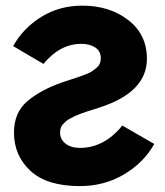

<svg xmlns="http://www.w3.org/2000/svg" viewBox="-20 -625 571 663"><path d="M28.3 -167Q28.3 -236.3 74.2 -275.4Q120.1 -314.5 195.3 -340.8Q203.1 -343.8 223.6 -350.1Q244.1 -356.4 252 -359.4Q259.8 -362.3 275.4 -368.2Q291 -374 297.9 -378.9Q304.7 -383.8 313 -390.6Q321.3 -397.5 324.7 -405.8Q328.1 -414.1 328.1 -423.8Q328.1 -448.2 309.1 -460.9Q290 -473.6 260.7 -473.6Q187.5 -473.6 129.9 -404.3L25.4 -465.8Q59.6 -527.3 122.1 -566.4Q184.6 -605.5 264.6 -605.5Q358.4 -605.5 422.9 -555.7Q487.3 -505.9 487.3 -421.9Q487.3 -306.6 324.2 -253.9Q316.4 -251 301.8 -246.6Q287.1 -242.2 279.3 -239.7Q271.5 -237.3 258.8 -232.4Q246.1 -227.5 238.8 -224.1Q231.4 -220.7 222.2 -215.8Q212.9 -210.9 207.5 -206.1Q202.1 -201.2 196.8 -195.3Q191.4 -189.5 189.5 -182.1Q187.5 -174.8 187.5 -167Q187.5 -143.6 206.5 -128.9Q225.6 -114.3 255.9 -114.3Q339.8 -114.3 402.3 -191.4L512.7 -127.9Q477.5 -64.5 409.2 -23.4Q340.8 17.6 255.9 17.6Q141.6 17.6 85 -35.2Q28.3 -87.9 28.3 -167Z"/></svg>

Font: Gothic A1 Black
Style: Regular
Weight: 900
Version: Version 2.50